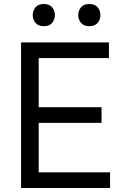

<svg xmlns="http://www.w3.org/2000/svg" viewBox="-20 -939 627 959"><path d="M529.8 -78.1V0H85.2V-727.3H524.1V-649.1H173.3V-403.4H487.2V-325.3H173.3V-78.1ZM143.5 -863.6Q143.5 -886 157.3 -902.5Q171.2 -919 198.9 -919Q226.6 -919 240.4 -902.5Q254.3 -886 254.3 -863.6Q254.3 -841.3 240.4 -824.8Q226.6 -808.2 198.9 -808.2Q171.2 -808.2 157.3 -824.8Q143.5 -841.3 143.5 -863.6ZM370.7 -863.6Q370.7 -886 384.6 -902.5Q398.4 -919 426.1 -919Q453.8 -919 467.7 -902.5Q481.5 -886 481.5 -863.6Q481.5 -841.3 467.7 -824.8Q453.8 -808.2 426.1 -808.2Q398.4 -808.2 384.6 -824.8Q370.7 -841.3 370.7 -863.6Z"/></svg>

Font: Inter UI
Style: Regular
Weight: 400
Designer: Rasmus Andersson
Foundry: rsms
Version: Version 2.2